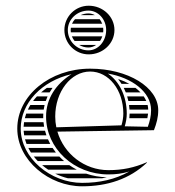

<svg xmlns="http://www.w3.org/2000/svg" viewBox="-20 -645 610 671"><path d="M261.5 -592H311.9C305 -595.9 297.1 -598 289 -598C279.1 -598 269.7 -595.8 261.5 -592ZM242.2 -578C237.8 -573.3 234.2 -567.9 231.6 -562H337.1C335 -567.9 331.9 -573.3 328.3 -578ZM227.6 -548C227.2 -545.4 227 -542.7 227 -540C227 -537.3 227.2 -534.6 227.5 -532H340.6C340.9 -534.6 341 -537.3 341 -540C341 -542.7 340.8 -545.4 340.5 -548ZM337.5 -518H231.2C233.5 -512.2 236.6 -506.8 240.5 -502H329.7C332.9 -506.8 335.6 -512.1 337.5 -518ZM316.1 -488H256.6C266 -482.3 277.1 -479 289 -479C298.7 -479 308.1 -482.3 316.1 -488ZM217 -540C217 -577.5 249.3 -608 289 -608C323.2 -608 351 -577.5 351 -540C351 -500.8 323.2 -469 289 -469C249.3 -469 217 -500.8 217 -540ZM205 -540C205 -493 243 -455 290 -455C339.7 -455 380 -493.1 380 -540C380 -586.9 339.7 -625 290 -625C243.1 -625 205 -586.9 205 -540ZM395.3 -368H393.1C397.3 -362.9 401.1 -357.6 404.6 -352H431.7C420.6 -358.2 408.4 -363.6 395.3 -368ZM453.3 -338H412.5C415.2 -332.8 417.6 -327.5 419.7 -322H471.1C465.8 -327.6 459.9 -333 453.3 -338ZM482.4 -308H424.5C426.1 -302.8 427.4 -297.4 428.6 -292H491.2C488.9 -297.5 485.9 -302.8 482.4 -308ZM495.9 -278H431C431.7 -272.8 432.2 -267.4 432.6 -262H498C497.8 -267.4 497.1 -272.8 495.9 -278ZM497.5 -248H433C433 -242.8 432.6 -237.3 432 -232H495C496.1 -237.3 497 -242.6 497.5 -248ZM163.6 -338H144C136.8 -333 129.9 -327.6 123.5 -322H153.3C156.5 -327.5 159.9 -332.8 163.6 -338ZM146.2 -308H109C104.2 -302.9 99.7 -297.5 95.6 -292H139.9C141.7 -297.5 143.8 -302.8 146.2 -308ZM135.8 -278H86.1C82.9 -272.8 80 -267.4 77.5 -262H132.7C133.5 -267.4 134.5 -272.8 135.8 -278ZM131.3 -248H71.6C69.7 -242.7 68.1 -237.4 66.8 -232H131.1C131 -234 131 -236 131 -238C131 -241.4 131.1 -244.7 131.3 -248ZM204.1 -82C198.2 -87.1 192.6 -92.4 187.4 -98H98.1C102.4 -92.5 107.1 -87.1 112.1 -82ZM222.1 -68H127.1C133.8 -62.3 141 -56.9 148.5 -52H248.5C239.3 -56.8 230.5 -62.1 222.1 -68ZM281.6 -38H173.1C187.1 -31.2 201.9 -25.8 217.2 -22H336.7C342.3 -23 347.8 -24.2 353.2 -25.5C328.1 -26.1 304.1 -30.4 281.6 -38ZM134.2 -202C133.3 -207.3 132.5 -212.6 132 -218H64C63.2 -212.7 62.7 -207.4 62.5 -202ZM137.3 -188H62.6C62.9 -182.6 63.5 -177.3 64.4 -172H142.2C140.3 -177.2 138.7 -182.6 137.3 -188ZM147.7 -158H67.4C68.9 -152.6 70.7 -147.2 72.7 -142H155.5C152.6 -147.2 150 -152.5 147.7 -158ZM163.8 -128H79C81.7 -122.5 84.8 -117.2 88.1 -112H175.3C171.2 -117.2 167.4 -122.5 163.8 -128ZM229.9 -385.8C175.3 -351.4 141 -299.9 141 -238C141 -126.2 238.6 -35.4 358.9 -35.4C384.9 -35.4 406.9 -38.3 431.8 -45.6C382.8 -17.9 328.1 -5.9 266.8 -5.9C157.1 -5.9 52.4 -92.5 52.4 -195.6C52.4 -284.8 126.1 -362.2 229.9 -385.8ZM533 -260C533 -340 427.5 -405 295 -405C154.4 -405 40.4 -311.2 40.4 -195.6C40.4 -84.3 151.7 6.1 266.8 6.1C354.8 6.1 433 -19 494 -77L493 -78C449 -59 408.3 -50.4 358.9 -50.4C274.8 -50.4 203.4 -107.5 180.6 -185L518 -190C527.1 -213.7 533 -234.8 533 -260ZM356.9 -387.9C440.8 -373.5 508 -323.9 508 -260C508 -239.4 503.3 -220.3 496.6 -201.9L416 -203.6C420.2 -217.5 423 -232.9 423 -248C423 -308.3 397.3 -360.7 356.9 -387.9ZM176.8 -200.1C174.3 -212.3 173 -225 173 -238C173 -324.7 227.7 -395 295 -395C360.1 -395 411 -330.8 411 -248C411 -234.5 408.4 -220.1 404.5 -207Z"/></svg>

Font: SortefaxS02
Style: Medium
Weight: 500
Designer: gluk
Foundry: gluk
Version: Version 0.261